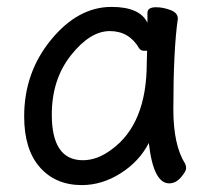

<svg xmlns="http://www.w3.org/2000/svg" viewBox="-20 -512 615 556"><path d="M220 -48Q262 -48 303 -79Q405 -153 405 -330L406 -365H397Q388 -365 383 -372Q354 -422 298 -422Q241 -422 185.5 -352Q130 -282 130 -180Q130 -48 220 -48ZM217 24Q141 24 95.5 -27.5Q50 -79 50 -175Q50 -302 128 -397Q206 -492 303 -492Q385 -492 407 -446V-475Q407 -491 432 -491Q452 -491 473.5 -483Q495 -475 495 -458Q482 -368 482 -195Q482 -92 516 -38Q519 -32 519 -25Q519 -16 504 1.5Q489 19 470 19Q424 19 411 -98Q383 -44 329 -10Q275 24 217 24Z"/></svg>

Font: LXGW WenKai Lite
Style: Bold
Weight: 700
Designer: LXGW / Fontworks Inc.
Foundry: LXGW / Fontworks Inc.
Version: Version 1.330;April 28, 2024